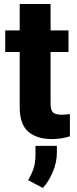

<svg xmlns="http://www.w3.org/2000/svg" viewBox="-20 -679 381 951"><path d="M319.3 -528.3V-421.4H230.5V-165.5Q230.5 -132.8 243.2 -121.8Q255.9 -110.8 284.7 -110.8Q298.3 -110.8 308.3 -111.8Q318.4 -112.8 326.2 -114.3V-3.9Q306.6 2.4 284.7 6.1Q262.7 9.8 236.8 9.8Q162.1 9.8 119.9 -26.9Q77.6 -63.5 77.6 -148.4V-421.4H5.9V-528.3H77.6V-659.2H230.5V-528.3ZM261.7 43.5V78.1Q261.7 125.5 241.2 173.3Q220.7 221.2 192.4 252L119.1 213.4Q135.3 187 145.5 158Q155.8 128.9 155.8 85.9V43.5Z"/></svg>

Font: Vazirmatn UI FD ExtraBold
Style: Regular
Weight: 800
Designer: Saber Rastikerdar
Foundry: Saber Rastikerdar
Version: Version 33.003